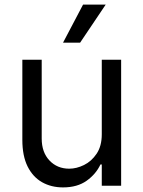

<svg xmlns="http://www.w3.org/2000/svg" viewBox="-20 -804 621 831"><path d="M420.5 -223V-545.5H504.3V0H420.5V-92.3H414.8Q395.6 -50.8 355.1 -21.8Q314.6 7.1 252.8 7.1Q201.7 7.1 161.9 -15.4Q122.2 -38 99.4 -83.6Q76.7 -129.3 76.7 -198.9V-545.5H160.5V-204.5Q160.5 -144.9 194.1 -109.4Q227.6 -73.9 279.8 -73.9Q311.1 -73.9 343.6 -89.8Q376.1 -105.8 398.3 -138.8Q420.5 -171.9 420.5 -223ZM252.8 -619.3 339.5 -784.1H437.5L326.7 -619.3Z"/></svg>

Font: InterMG
Style: Regular
Weight: 400
Designer: Rasmus Andersson
Foundry: rsms
Version: Version 3.019;December 26, 2023;FontCreator 15.0.0.2955 64-b